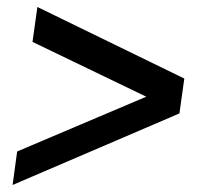

<svg xmlns="http://www.w3.org/2000/svg" viewBox="-20 -635 630 550"><path d="M399 -358 73.1 -515 87.1 -615 508 -410 494 -310.1 16.1 -105.1 29.1 -201.1Z"/></svg>

Font: Retni Sans Medium
Style: Italic
Weight: 500
Italic angle: -8°
Designer: Vitaly Kuzmin
Foundry: ParaType Ltd.
Version: Version 1.00;June 10, 2019;FontCreator 11.5.0.2425 64-bit; t